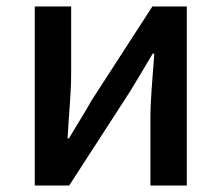

<svg xmlns="http://www.w3.org/2000/svg" viewBox="-20 -571 682 591"><path d="M87 0V-551H199V-345Q199 -302 195 -250Q191 -198 188 -145H192Q207 -170 227.5 -203.5Q248 -237 262 -262L449 -551H555V0H443V-205Q443 -248 447 -300.5Q451 -353 455 -406H450Q435 -381 415 -347Q395 -313 380 -289L193 0Z"/></svg>

Font: Source Han Sans TC Medium
Style: Regular
Weight: 500
Designer: Ryoko NISHIZUKA Ë•øÂ°öÊ∂ºÂ≠ê (kana, bopomofo & ideographs); Paul D. Hunt (Latin, Greek & Cyrillic); Sandoll Communicatio
Foundry: Adobe
Version: Version 2.004;hotconv 1.0.118;makeotfexe 2.5.65603